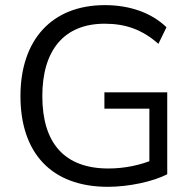

<svg xmlns="http://www.w3.org/2000/svg" viewBox="-20 -720 752 749"><path d="M401 8.8C482.4 8.8 577.5 -11.8 632.4 -40.2V-359.8H387.3V-296.1H562.7V-52L580.4 -98C526.5 -75.5 465.7 -62.7 402.9 -62.7C231.4 -62.7 145.1 -161.8 145.1 -345.1C145.1 -524.5 230.4 -627.5 388.2 -627.5C471.6 -627.5 535.3 -603.9 598 -549L629.4 -613.7C571.6 -669.6 487.3 -700 389.2 -700C181.4 -700 59.8 -563.7 59.8 -345.1C59.8 -124.5 179.4 8.8 401 8.8Z"/></svg>

Font: LL Pando Sans
Style: Regular
Weight: 400
Designer: Joshua Smith
Foundry: Joshua Smith
Version: Version 1.000;Glyphs 3.2.1 (3258)